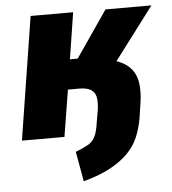

<svg xmlns="http://www.w3.org/2000/svg" viewBox="-51 -553 703 787"><g transform="rotate(-5 300.5 -159.0)"><path d="M262 188 240 65Q273 52 291.5 41.5Q310 31 320.5 10.5Q331 -10 336 -48L345 -100Q349 -132 345 -151.5Q341 -171 324.5 -181.5Q308 -192 277 -192H230L199 0H24L104 -506H279L249 -315H281L412 -506H601L404 -245L319 -307Q384 -307 427 -294.5Q470 -282 493.5 -257.5Q517 -233 523 -195.5Q529 -158 521 -108L512 -49Q505 -8 490 27.5Q475 63 446 92.5Q417 122 372.5 146Q328 170 262 188Z"/></g></svg>

Font: Nunito Sans 7pt Condensed Black
Style: Italic
Weight: 900
Width: 3
Italic angle: -9°
Designer: Vernon Adams
Foundry: Vernon Adams
Version: Version 3.101;gftools[0.9.27]